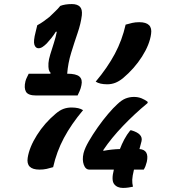

<svg xmlns="http://www.w3.org/2000/svg" viewBox="-20 -821 840 943"><path d="M450 -420Q508 -489 544 -556.5Q580 -624 597 -700Q614 -705 629.5 -708.5Q645 -712 664 -712Q731 -712 722 -654Q715 -602 677.5 -543Q640 -484 584 -437Q564 -421 545.5 -414Q527 -407 507 -407Q470 -407 450 -420ZM633 96Q624 98 611 100Q598 102 584 102Q555 102 540.5 83Q526 64 539 13V12H419Q400 12 391.5 -12Q383 -36 390 -67L391 -71Q397 -94 416 -127Q435 -160 460 -195.5Q485 -231 511 -261.5Q537 -292 556 -309Q578 -330 597.5 -337.5Q617 -345 638 -345Q658 -345 675.5 -338Q693 -331 706 -320L704 -314Q641 -262 584 -202.5Q527 -143 488 -85L487 -80Q529 -88 569 -89Q578 -113 590.5 -136.5Q603 -160 620 -181H625Q684 -164 675 -127L665 -89Q714 -85 701 -26Q698 -14 694.5 -5Q691 4 686 12H638Q630 45 629.5 62Q629 79 633 96ZM388 -280Q330 -211 294 -143.5Q258 -76 241 0Q225 5 209 8.5Q193 12 174 12Q107 12 116 -46Q124 -98 161.5 -157.5Q199 -217 254 -263Q274 -280 292.5 -286.5Q311 -293 331 -293Q368 -293 388 -280ZM121 -459H227L229 -463Q222 -469 219.5 -479.5Q217 -490 218 -511Q219 -528 227 -554Q235 -580 244.5 -609.5Q254 -639 259 -665H254Q245 -650 233.5 -635.5Q222 -621 210 -608Q199 -597 189 -590.5Q179 -584 169 -584Q155 -584 149 -601Q143 -618 155 -664L163 -697Q180 -706 194.5 -716.5Q209 -727 223 -738Q237 -752 251 -765Q265 -778 276 -792Q299 -801 333 -801Q359 -801 372 -788.5Q385 -776 382 -746Q377 -705 361 -658.5Q345 -612 329.5 -561.5Q314 -511 310 -459Q354 -459 370 -445Q386 -431 380 -403Q377 -387 371 -373.5Q365 -360 361 -352H158Q118 -352 107.5 -370.5Q97 -389 105 -422Q108 -433 112.5 -441.5Q117 -450 121 -459Z"/></svg>

Font: Recursive Sn Csl St
Style: Bold Italic
Weight: 700
Italic angle: -15°
Version: Version 1.079;hotconv 1.0.112;makeotfexe 2.5.65598; ttfautoh